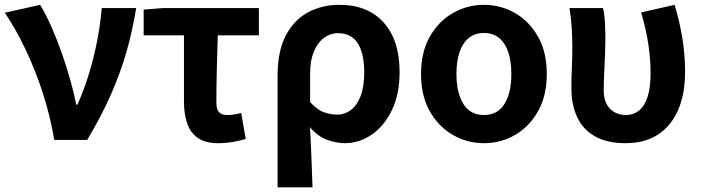

<svg xmlns="http://www.w3.org/2000/svg" viewBox="-20 -594 2980 815"><path d="M210.3 0Q192.8 -103.8 161.1 -201Q129.4 -298.3 88.2 -384.7Q47 -471 0.5 -540L150.5 -573.5Q174.7 -533.3 198.1 -480.5Q221.5 -427.7 242 -369.3Q262.5 -310.9 278.5 -254.2Q294.4 -197.5 303.5 -149.3H308.5Q337.7 -214.7 358.5 -283.7Q379.3 -352.7 392.8 -422.6Q406.3 -492.5 411.8 -559.8H558Q542.1 -461 516.2 -371.6Q490.4 -282.3 450.7 -192.4Q411.1 -102.5 350.1 0Z M905.6 13.8Q851.8 13.8 820.1 -8.2Q788.4 -30.2 774.7 -69.9Q760.9 -109.6 760.9 -163.7V-444.1H589.8V-553.2L671.9 -559.8H1078.9V-444.1H904.4Q901.8 -366.2 900.1 -291.4Q898.5 -216.7 898.5 -157.7Q898.5 -128.1 910.5 -117Q922.6 -105.8 942.9 -105.8Q958 -105.8 972.4 -107.9Q986.7 -110 1003.7 -114.6L1023.2 -4.2Q999.6 2.9 969.7 8.3Q939.7 13.8 905.6 13.8Z M1158.3 201.1V-272.9Q1158.3 -376.6 1193 -442.9Q1227.8 -509.3 1287.1 -541.4Q1346.3 -573.5 1420.5 -573.5Q1541.5 -573.5 1608.9 -498.1Q1676.2 -422.6 1676.2 -288.9Q1676.2 -192.9 1642.8 -125Q1609.5 -57.1 1556.5 -21.7Q1503.5 13.8 1444.6 13.8Q1406.5 13.8 1367.2 -1Q1327.9 -15.9 1296 -53.9Q1298.6 -8.7 1300.2 33.2Q1301.9 75 1303.5 116.3Q1305 157.5 1306.6 201.1ZM1412.3 -107.4Q1443.3 -107.4 1469.3 -126.9Q1495.2 -146.4 1510.7 -186.2Q1526.1 -226.1 1526.1 -286.6Q1526.1 -340.3 1513.9 -377.5Q1501.8 -414.6 1477.2 -433.9Q1452.6 -453.2 1414.6 -453.2Q1381.9 -453.2 1354.9 -432.9Q1327.9 -412.5 1312.2 -374.9Q1296.4 -337.2 1296.4 -282.8V-160.6Q1326.3 -127.5 1354.8 -117.5Q1383.3 -107.4 1412.3 -107.4Z M2034.2 13.8Q1963.7 13.8 1902.8 -21Q1841.8 -55.7 1804.5 -121.5Q1767.2 -187.3 1767.2 -279.9Q1767.2 -373.1 1804.5 -438.6Q1841.8 -504.1 1902.8 -538.8Q1963.7 -573.5 2034.2 -573.5Q2105.4 -573.5 2165.9 -538.8Q2226.4 -504.1 2263.7 -438.6Q2301 -373.1 2301 -279.9Q2301 -187.3 2263.7 -121.5Q2226.4 -55.7 2165.9 -21Q2105.4 13.8 2034.2 13.8ZM2034.2 -105.8Q2092.3 -105.8 2121.5 -153.1Q2150.6 -200.4 2150.6 -279.9Q2150.6 -332.7 2137.8 -371.7Q2124.9 -410.7 2099.2 -432.3Q2073.5 -454 2034.2 -454Q1995.7 -454 1969.5 -432.3Q1943.2 -410.7 1930.4 -371.7Q1917.5 -332.7 1917.5 -279.9Q1917.5 -200.4 1946.7 -153.1Q1975.8 -105.8 2034.2 -105.8Z M2635.5 13.8Q2556.7 13.8 2505.4 -15.4Q2454.2 -44.5 2429.8 -97.1Q2405.4 -149.8 2405.4 -220.4Q2405.4 -264.1 2407.4 -307.1Q2409.4 -350 2409.4 -392.9Q2409.4 -426.4 2407.1 -470.4Q2404.8 -514.3 2397.5 -559.8H2539.6Q2546.1 -531 2547.9 -496.6Q2549.7 -462.3 2549.7 -423Q2549.7 -398.2 2548.2 -361.9Q2546.7 -325.5 2544.7 -285.5Q2542.7 -245.4 2542.7 -209Q2542.7 -174.3 2555.6 -151.1Q2568.5 -128 2589.8 -116.9Q2611 -105.8 2636 -105.8Q2668.7 -105.8 2692.3 -124.6Q2715.8 -143.3 2728.7 -182.8Q2741.6 -222.4 2741.6 -283.6Q2741.6 -339.7 2732.6 -402.4Q2723.7 -465.1 2701.5 -541.3L2843.6 -573.5Q2864.5 -504.4 2876.3 -432.9Q2888 -361.3 2888 -289.7Q2888 -194.4 2858.2 -126.5Q2828.4 -58.5 2772.5 -22.4Q2716.5 13.8 2635.5 13.8Z"/></svg>

Font: Noto Sans TC Thin
Style: Regular
Weight: 100
Designer: Ryoko NISHIZUKA 西塚涼子 (kana, bopomofo & ideographs); Paul D. Hunt (Latin, Greek & Cyrillic); Sandoll Communications 산돌커뮤니
Foundry: Adobe
Version: Version 2.004-H2;hotconv 1.0.118;makeotfexe 2.5.65603